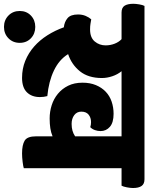

<svg xmlns="http://www.w3.org/2000/svg" viewBox="52 -752 763 988"><g transform="rotate(90 434.0 -258.5)"><path d="M515 -295Q515 -272 533 -258.5Q551 -245 578 -245Q616 -245 642 -263V-502H307Q324 -481 333 -454Q342 -427 342 -401Q342 -331 307.5 -288Q273 -245 219 -227Q247 -181 303.5 -154Q360 -127 435 -120Q440 -102 440 -82Q440 -40 415.5 -15Q391 10 341 10Q294 10 253.5 -6.5Q213 -23 180 -52Q147 -81 122 -120.5Q97 -160 81 -205Q53 -208 34 -224Q15 -240 15 -278Q15 -300 22.5 -317.5Q30 -335 40 -346Q51 -344 63.5 -342Q76 -340 92 -340Q134 -340 154 -364Q174 -388 174 -420Q174 -444 165.5 -466Q157 -488 142 -502H5Q-20 -502 -30 -517.5Q-40 -533 -40 -563Q-40 -575 -37 -593Q-34 -611 -29 -620H863Q887 -620 897.5 -605Q908 -590 908 -561Q908 -548 904.5 -529.5Q901 -511 896 -502H806V1Q798 4 774 7Q750 10 730 10Q686 10 664 -3.5Q642 -17 642 -62V-147Q623 -139 600.5 -135.5Q578 -132 550 -132Q515 -132 482 -142.5Q449 -153 423 -174.5Q397 -196 381.5 -227.5Q366 -259 366 -301Q366 -340 378.5 -370Q391 -400 412.5 -420.5Q434 -441 463.5 -451Q493 -461 526 -461Q571 -461 593 -442Q615 -423 615 -394Q615 -379 610 -365Q605 -351 595 -341Q583 -345 569 -345Q546 -345 530.5 -332.5Q515 -320 515 -295ZM79 103Q44 103 20.5 80Q-3 57 -3 22Q-3 -13 20.5 -35.5Q44 -58 79 -58Q114 -58 137.5 -35.5Q161 -13 161 22Q161 57 137.5 80Q114 103 79 103Z"/></g></svg>

Font: Baloo
Style: Regular
Weight: 400
Designer: Sarang Kulkarni and Ek Type
Foundry: Ek Type
Version: Version 1.100;PS 1.000;hotconv 1.0.88;makeotf.lib2.5.647800;